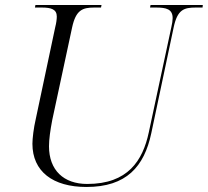

<svg xmlns="http://www.w3.org/2000/svg" viewBox="-20 -734 827 764"><path d="M324 10C483 10 554 -71 582 -204L671 -625C686 -696 712 -704 759 -704H786L787 -714H579L577 -704H601C641 -704 667 -698 667 -662C667 -653 665 -639 662 -627L572 -207C548 -95 489 -2 327 -2C233 -2 175 -57 175 -152C175 -180 180 -215 188 -257L267 -625C282 -694 308 -704 355 -704H382L384 -714H121L119 -704H146C184 -704 206 -697 206 -668C206 -658 204 -642 200 -627L122 -259C114 -225 109 -183 109 -162C109 -52 190 10 324 10Z"/></svg>

Font: Noto Serif Display Light
Style: Italic
Weight: 300
Italic angle: -12°
Designer: Monotype Design Team
Foundry: Monotype Imaging Inc.
Version: Version 2.009